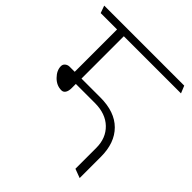

<svg xmlns="http://www.w3.org/2000/svg" viewBox="-201 -812 962 962"><g transform="rotate(45 280.5 -331.0)"><path d="M301 -302H166V-273Q166 -252 158.5 -240Q151 -228 137 -228Q103 -228 76.5 -255Q50 -282 50 -312Q50 -325 60 -333Q70 -341 83 -341H119V-641H3L-11 -680H556L572 -641H167V-341H301Q403 -341 458 -286Q513 -231 513 -132V18L465 0V-148Q465 -217 421 -259.5Q377 -302 301 -302Z"/></g></svg>

Font: Palanquin Thin
Style: Regular
Weight: 250
Designer: Pria Ravichandran
Version: Version 1.001